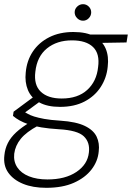

<svg xmlns="http://www.w3.org/2000/svg" viewBox="-49 -666 631 918"><path d="M172 232Q108 232 61.5 213Q15 194 -9.5 159.5Q-34 125 -28 76Q-25 45 -11.5 18Q2 -9 28.5 -33.5Q55 -58 97 -83L133 -65Q77 -35 50.5 -2.5Q24 30 19 69Q15 106 33.5 134Q52 162 89.5 177Q127 192 178 192Q263 192 316.5 156Q370 120 376 63Q382 15 352 -14Q322 -43 233 -48Q184 -51 148.5 -57Q113 -63 88 -71.5Q63 -80 45 -90Q27 -100 13 -112L16 -132L116 -206L155 -190L51 -114L55 -138Q68 -131 81.5 -123Q95 -115 114 -109Q133 -103 162.5 -97.5Q192 -92 240 -89Q315 -84 356.5 -64Q398 -44 413 -12.5Q428 19 423 58Q419 105 388.5 144.5Q358 184 304 208Q250 232 172 232ZM238 -155Q177 -155 138.5 -176.5Q100 -198 84.5 -235.5Q69 -273 74 -319Q79 -376 108 -419.5Q137 -463 186.5 -488Q236 -513 302 -513Q365 -513 403 -491.5Q441 -470 456.5 -433Q472 -396 466 -347Q461 -294 432.5 -250Q404 -206 355 -180.5Q306 -155 238 -155ZM246 -195Q323 -195 368 -236Q413 -277 420 -345Q429 -409 396 -441Q363 -473 295 -473Q223 -473 175.5 -434.5Q128 -396 120 -323Q112 -260 146 -227.5Q180 -195 246 -195ZM380 -460 370 -501H562L556 -463ZM348 -567Q332 -567 320 -579Q308 -591 308 -607Q308 -623 320 -634.5Q332 -646 348 -646Q364 -646 375.5 -634.5Q387 -623 387 -607Q387 -591 375.5 -579Q364 -567 348 -567Z"/></svg>

Font: DM Sans 18pt ExtraLight
Style: Italic
Weight: 250
Italic angle: -10°
Designer: Colophon Foundry, Jonny Pinhorn
Foundry: Colophon Foundry
Version: Version 4.004;gftools[0.9.30]